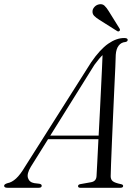

<svg xmlns="http://www.w3.org/2000/svg" viewBox="-56 -889 653 909"><path d="M90 -99.5Q70 -66.5 76.5 -46.2Q83 -26 106 -22L130.5 -19Q141.5 -17 141.5 -9.5Q141.5 0 127 0H-20.5Q-36.5 0 -36.5 -9.5Q-36.5 -17 -20 -22Q0 -25.5 20 -43.8Q40 -62 62.5 -100L375.5 -594Q417.5 -655 456.2 -682Q495 -709 532 -709Q549 -709 548.5 -700Q548.5 -692 537 -690Q518 -688.5 506 -673.2Q494 -658 492 -629.5Q492 -615.5 490 -572.5Q488 -529.5 485.2 -469.8Q482.5 -410 479.5 -344.2Q476.5 -278.5 474 -218.2Q471.5 -158 469.8 -114Q468 -70 468 -54.5Q468 -39 478 -31Q488 -23 517.5 -17Q527 -15 527 -8.5Q527 0 513.5 0H324Q313.5 0 313.5 -8Q313.5 -14.5 323 -17L376 -26.5Q399.5 -31 401 -55Q402 -72 404.5 -119.8Q407 -167.5 410 -230H171.5ZM391 -582 182 -247H411Q414 -300.5 416.8 -358Q419.5 -415.5 422.2 -468.5Q425 -521.5 426.8 -563.5Q428.5 -605.5 429.5 -628Q422.5 -621.5 413 -610.2Q403.5 -599 391 -582ZM459.5 -835 510.5 -753Q514 -746 509.5 -742.5Q504.5 -738 498.5 -742L414.5 -795Q400 -804 390.5 -813.2Q381 -822.5 382 -836.5Q382.5 -846.5 391.2 -856.2Q400 -866 413.5 -868.5Q428.5 -871.5 438.8 -862Q449 -852.5 459.5 -835Z"/></svg>

Font: Fraunces 72pt S000 Light
Style: Italic
Weight: 300
Italic angle: -16°
Version: Version 1.000; ttfautohint (v1.8.3)